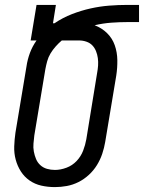

<svg xmlns="http://www.w3.org/2000/svg" viewBox="-20 -755 587 783"><path d="M204 8Q175 8 148.5 2Q122 -4 100.5 -19Q79 -34 65 -56Q51 -78 44 -104Q37 -130 38 -158Q39 -186 43 -214L88 -484Q92 -512 102 -539Q112 -566 129 -590H105L129 -735H208L196 -660H202Q236 -683 273.5 -697.5Q311 -712 349 -720.5Q387 -729 425 -732Q463 -735 501 -735H547V-665H502Q468 -665 434 -662.5Q400 -660 366 -652Q395 -641 416.5 -620Q438 -599 448 -570.5Q458 -542 458.5 -510Q459 -478 454 -446L409 -176Q405 -152 397 -128Q389 -104 375.5 -82Q362 -60 342.5 -42Q323 -24 300 -12.5Q277 -1 252.5 3.5Q228 8 204 8ZM204 -62Q227 -62 251 -71Q275 -80 292.5 -98.5Q310 -117 319 -140.5Q328 -164 332 -187L376 -457Q379 -473 380 -488Q381 -503 379 -518Q377 -533 371.5 -546.5Q366 -560 356.5 -570Q347 -580 332.5 -585Q318 -590 303 -590H232Q219 -579 207 -565.5Q195 -552 186 -537Q177 -522 172.5 -505.5Q168 -489 165 -473L120 -203Q118 -186 116.5 -169.5Q115 -153 118 -137Q121 -121 127 -106.5Q133 -92 144.5 -81.5Q156 -71 171.5 -66.5Q187 -62 204 -62Z"/></svg>

Font: Iosevka Term Curly Oblique
Style: Regular
Weight: 400
Italic angle: -9°
Designer: Belleve Invis
Foundry: Belleve Invis
Version: Version 32.3.0